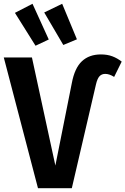

<svg xmlns="http://www.w3.org/2000/svg" viewBox="-27 -996 664 1016"><path d="M-7 -692H142L266 -120L353 -556Q368 -636 406.5 -672Q445 -708 507 -708Q541 -708 567.5 -698Q594 -688 617 -670L577 -589Q552 -605 530 -605Q511 -605 499.5 -592.5Q488 -580 481 -550L353 0H174ZM231 -787 161 -754 52 -928 145 -976ZM380 -788 308 -758 207 -930 302 -976Z"/></svg>

Font: Fira Sans Condensed SemiBold
Style: Regular
Weight: 600
Width: 3
Designer: bBox Type GmbH & Carrois Corporate GbR & Edenspiekermann AG
Foundry: bBox Type GmbH & Carrois Corporate GbR & Edenspiekermann AG
Version: Version 4.301